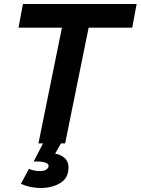

<svg xmlns="http://www.w3.org/2000/svg" viewBox="-20 -720 706 964"><path d="M184 224Q132 224 85 203L125 128Q153 139 179 139Q203 139 213.5 130.5Q224 122 224 113Q224 95 178 91H149L196 0H173L291 -581H73L95 -700H666L644 -581H425L307 0H286L257 51Q324 66 324 120Q324 174 282.5 199Q241 224 184 224Z"/></svg>

Font: Argentum Sans Medium
Style: Italic
Weight: 500
Italic angle: -11°
Designer: Julieta Ulanovsky (font), Cristiano Sobral (main changes and remaster)
Foundry: Julieta Ulanovsky (font), Cristiano Sobral (main changes and remaster)
Version: Version 2.007;June 15, 2022;FontCreator 14.0.0.2814 64-bit; 